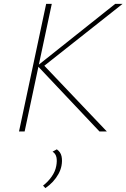

<svg xmlns="http://www.w3.org/2000/svg" viewBox="-20 -678 652 990"><path d="M493 0 173 -339 574 -658H612L197 -330L201 -347L531 0ZM78 0 218 -658H247L107 0ZM214 292 202 279Q228 259 246.5 232.5Q265 206 270 178Q275 152 271 133Q267 114 251 104L273 92Q293 106 297.5 128.5Q302 151 297 177Q293 198 281.5 219Q270 240 253 258.5Q236 277 214 292Z"/></svg>

Font: Ysabeau Infant Thin
Style: Italic
Weight: 250
Italic angle: -12°
Designer: Christian Thalmann (Catharsis Fonts)
Version: Version 2.001;gftools[0.9.30]; featfreeze: ss01,ss02,lnum